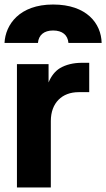

<svg xmlns="http://www.w3.org/2000/svg" viewBox="-20 -830 470 850"><path d="M148 -640C151 -675 175 -695 215 -695C256 -695 280 -675 283 -640H430C428 -726 364 -810 215 -810C66 -810 4 -721 0 -640ZM205 0V-294C205 -375 255 -422 328 -422H375V-552H343C305 -552 272 -544 245 -528C224 -515 207 -494 195 -465V-546H55V0Z"/></svg>

Font: Plus Jakarta Sans ExtraBold
Style: Regular
Weight: 800
Designer: Gumpita Rahayu
Foundry: Tokotype
Version: Version 2.071;gftools[0.9.30]